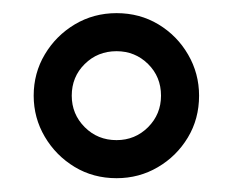

<svg xmlns="http://www.w3.org/2000/svg" viewBox="-20 -682 346 285"><path d="M153 -417.5Q118.5 -417.5 90.8 -434.2Q63 -451 46.5 -479Q30 -507 30 -540Q30 -573.5 46.5 -601.2Q63 -629 91 -645.8Q119 -662.5 153 -662.5Q187.5 -662.5 215.2 -645.8Q243 -629 259.2 -601Q275.5 -573 275.5 -540Q275.5 -505.5 258.8 -477.8Q242 -450 214.2 -433.8Q186.5 -417.5 153 -417.5ZM153 -474Q180.5 -474 199.8 -493.2Q219 -512.5 219 -540Q219 -568 199.8 -587Q180.5 -606 153 -606Q125 -606 105.8 -587Q86.5 -568 86.5 -540Q86.5 -512.5 105.8 -493.2Q125 -474 153 -474Z"/></svg>

Font: Urbanist Light
Style: Regular
Weight: 300
Designer: Corey Hu
Foundry: Corey Hu
Version: Version 1.330; ttfautohint (v1.8.4.7-5d5b)